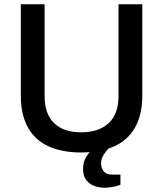

<svg xmlns="http://www.w3.org/2000/svg" viewBox="-20 -706 768 904"><path d="M362 12Q274 12 210 -16.5Q146 -45 112 -105Q78 -165 78 -257V-686H190V-254Q190 -169 235 -126Q280 -83 362 -83Q445 -83 491.5 -126Q538 -169 538 -254V-686H650V-257Q650 -165 615.5 -105Q581 -45 516.5 -16.5Q452 12 362 12ZM473 178Q449 178 425.5 170Q402 162 386.5 142.5Q371 123 371 90Q371 55 387 31Q403 7 424 -12H491V-7Q481 3 468.5 22Q456 41 456 63Q456 84 468 100Q480 116 508 116H547V164Q530 171 509 174.5Q488 178 473 178Z"/></svg>

Font: Archivo SemiBold Medium
Style: Regular
Weight: 500
Version: Version 2.001